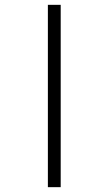

<svg xmlns="http://www.w3.org/2000/svg" viewBox="-20 -693 449 794"><path d="M178 -673V81H231V-673Z"/></svg>

Font: Noto Serif Hebrew Condensed Medium
Style: Regular
Weight: 500
Width: 3
Designer: Monotype Design Team
Foundry: Monotype Imaging Inc.
Version: Version 2.004